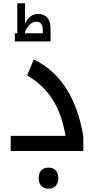

<svg xmlns="http://www.w3.org/2000/svg" viewBox="-20 -917 578 1166"><path d="M45 -92H378Q364 -173 340 -233Q311 -306 263.5 -361.5Q216 -417 145 -459L185 -556Q427 -440 486 -89V0H45ZM275 229Q247 229 231 212Q215 195 215 165Q215 134 230.5 117.5Q246 101 275 101Q303 101 318.5 118Q334 135 334 165Q334 194 318.5 211.5Q303 229 275 229ZM70 -715H85V-897H132V-773Q144 -799 163 -815.5Q182 -832 211 -832Q287 -832 287 -741V-665H70ZM240 -715V-733Q240 -785 202 -785Q159 -785 132 -725V-715Z"/></svg>

Font: Noto Kufi Arabic Medium
Style: Regular
Weight: 500
Designer: Monotype Design Team, David Williams, Khaled Hosny
Foundry: Google LLC
Version: Version 2.109; ttfautohint (v1.8.4.7-5d5b)